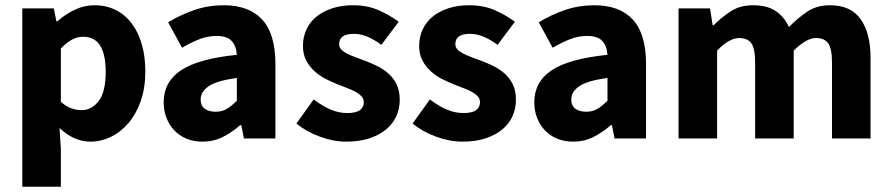

<svg xmlns="http://www.w3.org/2000/svg" viewBox="-20 -528 3399 732"><path d="M65 184V-496H185L195 -447H199Q228 -473 264.5 -490.5Q301 -508 340 -508Q385 -508 421 -490Q457 -472 482 -439Q507 -406 520.5 -359.5Q534 -313 534 -256Q534 -192 516.5 -142.5Q499 -93 469.5 -58.5Q440 -24 402.5 -6Q365 12 325 12Q293 12 263 -1.5Q233 -15 207 -40L212 39V184ZM291 -108Q329 -108 356 -142.5Q383 -177 383 -254Q383 -388 297 -388Q254 -388 212 -343V-140Q232 -122 252 -115Q272 -108 291 -108Z M752 12Q718 12 690.5 0.5Q663 -11 644 -31.5Q625 -52 614.5 -79Q604 -106 604 -138Q604 -216 670 -260Q736 -304 883 -319Q881 -352 863.5 -371.5Q846 -391 805 -391Q773 -391 741.5 -379Q710 -367 674 -346L621 -443Q669 -472 721.5 -490Q774 -508 833 -508Q929 -508 979.5 -453.5Q1030 -399 1030 -284V0H910L900 -51H896Q864 -23 829 -5.5Q794 12 752 12ZM802 -102Q827 -102 845 -113Q863 -124 883 -144V-231Q805 -220 775 -199Q745 -178 745 -149Q745 -125 760.5 -113.5Q776 -102 802 -102Z M1300 12Q1251 12 1199.5 -7Q1148 -26 1110 -57L1176 -149Q1210 -123 1241 -110Q1272 -97 1304 -97Q1337 -97 1352 -108Q1367 -119 1367 -139Q1367 -151 1358.5 -160.5Q1350 -170 1335.5 -178Q1321 -186 1303 -192.5Q1285 -199 1266 -207Q1243 -216 1220 -228Q1197 -240 1178 -257.5Q1159 -275 1147 -298.5Q1135 -322 1135 -353Q1135 -387 1148.5 -416Q1162 -445 1187 -465Q1212 -485 1247 -496.5Q1282 -508 1325 -508Q1382 -508 1425 -488.5Q1468 -469 1500 -445L1434 -357Q1407 -377 1381 -388Q1355 -399 1329 -399Q1273 -399 1273 -360Q1273 -348 1281 -339.5Q1289 -331 1302.5 -324Q1316 -317 1333.5 -310.5Q1351 -304 1370 -297Q1394 -288 1417.5 -276.5Q1441 -265 1460.5 -248Q1480 -231 1492 -206.5Q1504 -182 1504 -148Q1504 -114 1491 -85Q1478 -56 1452 -34.5Q1426 -13 1388 -0.5Q1350 12 1300 12Z M1743 12Q1694 12 1642.5 -7Q1591 -26 1553 -57L1619 -149Q1653 -123 1684 -110Q1715 -97 1747 -97Q1780 -97 1795 -108Q1810 -119 1810 -139Q1810 -151 1801.5 -160.5Q1793 -170 1778.5 -178Q1764 -186 1746 -192.5Q1728 -199 1709 -207Q1686 -216 1663 -228Q1640 -240 1621 -257.5Q1602 -275 1590 -298.5Q1578 -322 1578 -353Q1578 -387 1591.5 -416Q1605 -445 1630 -465Q1655 -485 1690 -496.5Q1725 -508 1768 -508Q1825 -508 1868 -488.5Q1911 -469 1943 -445L1877 -357Q1850 -377 1824 -388Q1798 -399 1772 -399Q1716 -399 1716 -360Q1716 -348 1724 -339.5Q1732 -331 1745.5 -324Q1759 -317 1776.5 -310.5Q1794 -304 1813 -297Q1837 -288 1860.5 -276.5Q1884 -265 1903.5 -248Q1923 -231 1935 -206.5Q1947 -182 1947 -148Q1947 -114 1934 -85Q1921 -56 1895 -34.5Q1869 -13 1831 -0.5Q1793 12 1743 12Z M2165 12Q2131 12 2103.5 0.5Q2076 -11 2057 -31.5Q2038 -52 2027.5 -79Q2017 -106 2017 -138Q2017 -216 2083 -260Q2149 -304 2296 -319Q2294 -352 2276.5 -371.5Q2259 -391 2218 -391Q2186 -391 2154.5 -379Q2123 -367 2087 -346L2034 -443Q2082 -472 2134.5 -490Q2187 -508 2246 -508Q2342 -508 2392.5 -453.5Q2443 -399 2443 -284V0H2323L2313 -51H2309Q2277 -23 2242 -5.5Q2207 12 2165 12ZM2215 -102Q2240 -102 2258 -113Q2276 -124 2296 -144V-231Q2218 -220 2188 -199Q2158 -178 2158 -149Q2158 -125 2173.5 -113.5Q2189 -102 2215 -102Z M2567 0V-496H2687L2697 -432H2701Q2732 -463 2767 -485.5Q2802 -508 2851 -508Q2904 -508 2936.5 -486.5Q2969 -465 2988 -425Q3021 -459 3057.5 -483.5Q3094 -508 3144 -508Q3224 -508 3261.5 -454.5Q3299 -401 3299 -308V0H3152V-289Q3152 -343 3137.5 -363Q3123 -383 3091 -383Q3054 -383 3006 -335V0H2859V-289Q2859 -343 2844.5 -363Q2830 -383 2798 -383Q2760 -383 2714 -335V0Z"/></svg>

Font: TypoPRO Source Sans Pro
Style: Bold
Weight: 700
Designer: Paul D. Hunt
Foundry: Adobe Systems Incorporated
Version: Version 2.020;PS 2.000;hotconv 1.0.86;makeotf.lib2.5.63406